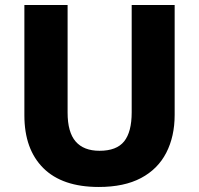

<svg xmlns="http://www.w3.org/2000/svg" viewBox="-20 -734 792 764"><path d="M675 -277Q675 -191 641.5 -126Q608 -61 541 -25.5Q474 10 373 10Q228 10 152.5 -65Q77 -140 77 -275V-714H249V-286Q249 -208 281 -171Q313 -134 376 -134Q444 -134 474 -171.5Q504 -209 504 -287V-714H675Z"/></svg>

Font: Noto Sans Khmer UI ExtraBold
Style: Regular
Weight: 800
Designer: Danh Hong and the Monotype Design Team
Foundry: Monotype Imaging Inc.
Version: Version 2.002; ttfautohint (v1.8.4.7-5d5b)